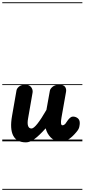

<svg xmlns="http://www.w3.org/2000/svg" viewBox="-25 -1250 748 1698"><path d="M204.5 9Q123 9 92 -50.2Q61 -109.5 81.5 -225L121 -451Q124 -467.5 143 -484Q162 -500.5 200.5 -500.5Q235 -500.5 251.2 -478.2Q267.5 -456 263 -430.5L223.5 -203.5Q215.5 -160 223.2 -136.8Q231 -113.5 253.5 -113.5Q272.5 -113.5 306 -155.8Q339.5 -198 385.5 -278L416 -447.5Q418.5 -464 439.5 -482.2Q460.5 -500.5 500.5 -500.5Q537.5 -500.5 550.5 -482Q563.5 -463.5 559 -438L518.5 -209Q515.5 -191.5 514.5 -178.8Q513.5 -166 514.8 -158Q516 -150 519 -146Q522 -142 526.5 -142Q534.5 -142 541.5 -146Q548.5 -150 552 -154L573 -184Q583 -198.5 595.2 -208.8Q607.5 -219 620 -219Q643.5 -219 662 -204.8Q680.5 -190.5 680.5 -161.5Q680.5 -148 676.2 -127.5Q672 -107 650.5 -82Q618 -43 587 -21.5Q556 0 513 0Q457 0 423.8 -34.2Q390.5 -68.5 379 -115Q319 -48.5 278.8 -19.8Q238.5 9 204.5 9ZM204.5 9Q123 9 92 -50.2Q61 -109.5 81.5 -225L121 -451Q124 -467.5 143 -484Q162 -500.5 200.5 -500.5Q235 -500.5 251.2 -478.2Q267.5 -456 263 -430.5L223.5 -203.5Q215.5 -160 223.2 -136.8Q231 -113.5 253.5 -113.5Q272.5 -113.5 306 -155.8Q339.5 -198 385.5 -278L416 -447.5Q418.5 -464 439.5 -482.2Q460.5 -500.5 500.5 -500.5Q537.5 -500.5 550.5 -482Q563.5 -463.5 559 -438L518.5 -209Q515.5 -191.5 514.5 -178.8Q513.5 -166 514.8 -158Q516 -150 519 -146Q522 -142 526.5 -142Q534.5 -142 541.5 -146Q548.5 -150 552 -154L573 -184Q583 -198.5 595.2 -208.8Q607.5 -219 620 -219Q643.5 -219 662 -204.8Q680.5 -190.5 680.5 -161.5Q680.5 -148 676.2 -127.5Q672 -107 650.5 -82Q618 -43 587 -21.5Q556 0 513 0Q457 0 423.8 -34.2Q390.5 -68.5 379 -115Q319 -48.5 278.8 -19.8Q238.5 9 204.5 9ZM-5 420.5H703.5V428.5H-5ZM-5 -16H703.5V0H-5ZM-5 -505.5H703.5V-497.5H-5ZM-5 -1230H703.5V-1222H-5Z"/></svg>

Font: Edu VIC WA NT Pre Guide
Style: Regular
Weight: 400
Designer: Tina and Corey Anderson, Eben Sorkin, Mirko Velimirovic
Foundry: Google for Education
Version: Version 1.000